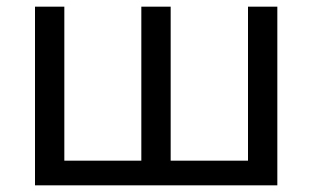

<svg xmlns="http://www.w3.org/2000/svg" viewBox="-20 -556 938 576"><path d="M812 -536V0H85V-536H173V-74H404V-536H492V-74H724V-536Z"/></svg>

Font: TSCustom
Style: Regular
Weight: 400
Designer: Monotype Design Team
Foundry: Monotype Imaging Inc.
Version: Version 2.004; ttfautohint (v1.8.3) -l 8 -r 50 -G 200 -x 14 